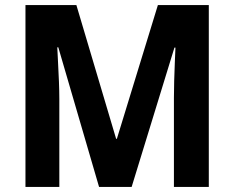

<svg xmlns="http://www.w3.org/2000/svg" viewBox="-20 -734 920 754"><path d="M369 0 209 -548H205Q206 -523 208 -487Q210 -451 211.5 -413Q213 -375 213 -345V0H80V-714H280L436 -189H439L600 -714H800V0H663V-349Q663 -379 664 -415.5Q665 -452 666.5 -487.5Q668 -523 669 -547H665L497 0Z"/></svg>

Font: Noto Sans Devanagari UI SemiCondensed
Style: Bold
Weight: 700
Width: 4
Designer: Jelle Bosma - Monotype Design Team
Foundry: Monotype Imaging Inc.
Version: Version 2.004; ttfautohint (v1.8.4.7-5d5b)